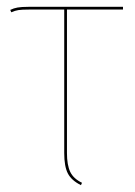

<svg xmlns="http://www.w3.org/2000/svg" viewBox="-20 -538 396 562"><path d="M176 -510V-90Q176 -55 185.5 -35Q195 -15 220 -3L217 4Q189 -10 178.5 -30.5Q168 -51 168 -90V-510H64Q44 -510 34 -508.5Q24 -507 13 -502L10 -509Q20 -514 31.5 -516Q43 -518 63 -518H340V-510Z"/></svg>

Font: Fira Sans Compressed Eight
Style: Regular
Weight: 100
Width: 1
Designer: bBox Type GmbH & Carrois Corporate GbR & Edenspiekermann AG
Foundry: bBox Type GmbH & Carrois Corporate GbR & Edenspiekermann AG
Version: Version 4.301